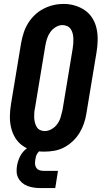

<svg xmlns="http://www.w3.org/2000/svg" viewBox="-20 -766 540 980"><path d="M205 8Q175 8 146.5 1Q118 -6 95 -22.5Q72 -39 57.5 -63Q43 -87 36.5 -115Q30 -143 30.5 -173.5Q31 -204 36 -234L88 -548Q93 -574 101 -599Q109 -624 123.5 -647.5Q138 -671 158 -690Q178 -709 202.5 -721.5Q227 -734 252.5 -740Q278 -746 305 -746Q335 -746 363 -737.5Q391 -729 414 -713Q437 -697 452 -672.5Q467 -648 473 -620Q479 -592 478.5 -561.5Q478 -531 473 -501L421 -187Q417 -161 408.5 -136Q400 -111 386 -88Q372 -65 351.5 -45.5Q331 -26 307 -13.5Q283 -1 257 3.5Q231 8 205 8ZM208 -97Q226 -97 243.5 -107Q261 -117 272.5 -133Q284 -149 289.5 -167.5Q295 -186 299 -204L351 -518Q353 -531 354 -544Q355 -557 354.5 -570Q354 -583 351 -595Q348 -607 341.5 -617Q335 -627 323.5 -632.5Q312 -638 299 -638Q281 -638 264 -627.5Q247 -617 236 -601Q225 -585 219.5 -567Q214 -549 211 -531L159 -217Q156 -204 155 -191Q154 -178 154.5 -165.5Q155 -153 158 -141Q161 -129 167 -118.5Q173 -108 184 -102.5Q195 -97 208 -97ZM187 194Q170 194 153 191.5Q136 189 121 183.5Q106 178 93.5 167.5Q81 157 73.5 143Q66 129 65 112.5Q64 96 67 79Q71 56 81.5 34Q92 12 111 -4Q130 -20 153.5 -27Q177 -34 199 -34L194 0Q186 0 179.5 6.5Q173 13 169 20Q165 27 163 35Q161 43 160 51Q158 62 159 72.5Q160 83 165.5 91Q171 99 180.5 102.5Q190 106 201 106H276L262 194Z"/></svg>

Font: Iosevka Curly Slab XBdObl
Style: Regular
Weight: 800
Italic angle: -9°
Monospace: yes
Designer: Belleve Invis
Foundry: Belleve Invis
Version: Version 11.1.0; ttfautohint (v1.8.3)